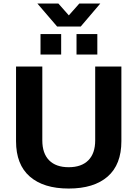

<svg xmlns="http://www.w3.org/2000/svg" viewBox="-20 -1067 788 1099"><path d="M193.8 -1046.9H314L374 -979L434.1 -1046.9H554.2L441.9 -915H307.1ZM211.9 -754.9V-872.1H330.1V-754.9ZM418 -754.9V-872.1H537.1V-754.9ZM373 12.2Q229.5 12.2 150.6 -56.4Q71.8 -125 71.8 -258.8V-686H222.2V-263.2Q222.2 -189 261.2 -149.4Q300.3 -109.9 373 -109.9Q446.3 -109.9 485.6 -149.4Q524.9 -189 524.9 -263.2V-686H674.8V-258.8Q674.8 -125 596.2 -56.4Q517.6 12.2 373 12.2Z"/></svg>

Font: Archivo
Style: Bold
Weight: 700
Designer: Hector Gatti
Foundry: Omnibus-Type
Version: Version 2.001